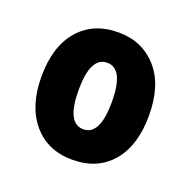

<svg xmlns="http://www.w3.org/2000/svg" viewBox="-77 -797 505 510"><g transform="rotate(20 176.0 -542.0)"><path d="M328 -542Q328 -457 287.5 -409.5Q247 -362 176 -362Q106 -362 65 -410.5Q24 -459 24 -542Q24 -627 65 -674.5Q106 -722 177 -722Q244 -722 286 -675Q328 -628 328 -542ZM129 -542Q129 -448 176 -448Q223 -448 223 -542Q223 -636 176 -636Q129 -636 129 -542Z"/></g></svg>

Font: Noto Sans Arabic UI Cn XBd
Style: Regular
Weight: 800
Width: 3
Designer: Monotype Design Team, Nadine Chahine and Nizar Qandah
Foundry: Monotype Imaging Inc.
Version: Version 2.010; ttfautohint (v1.8.4.7-5d5b)